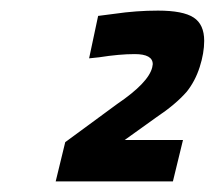

<svg xmlns="http://www.w3.org/2000/svg" viewBox="-20 -820 405 362"><path d="M306 -478H85L103 -552L201 -624Q260 -664 267 -693L268 -699Q268 -718 234 -718Q205 -718 167 -712L148 -710L165 -790L196 -794Q237 -800 278 -800Q325 -800 345 -787Q365 -774 365 -743Q365 -720 356.5 -693.5Q348 -667 332 -647Q311 -623 275 -599L215 -556H325Z"/></svg>

Font: Storia Sans SemiBold
Style: Italic
Weight: 600
Italic angle: -13°
Designer: Campivisivi
Foundry: Accademia di Belle Arti di Urbino and students of MA course of Visual design
Version: Version 60.001;May 25, 2020;FontCreator 12.0.0.2522 64-bit